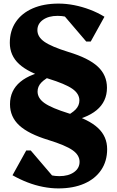

<svg xmlns="http://www.w3.org/2000/svg" viewBox="-20 -797 651 1068"><path d="M345.4 -117.6 331 -142.2Q380.8 -166.8 401.2 -188.6Q421.6 -210.4 421.6 -238.2Q421.6 -275.8 382.4 -303.1Q343.2 -330.4 248.6 -359.6Q137.4 -393.4 86 -440.9Q34.6 -488.4 34.6 -558.6Q34.6 -625.6 67.8 -674.7Q101 -723.8 161.9 -750.4Q222.8 -777 306 -777Q348.2 -777 392.3 -768.4Q436.4 -759.8 479.6 -743.5Q522.8 -727.2 561 -703.8L484.6 -565.8H459.8L314.6 -735.8H444.2L442.8 -638.4Q425.2 -670.8 386.9 -689.8Q348.6 -708.8 300.4 -708.8Q250.2 -708.8 219.1 -686.8Q188 -664.8 188 -629.2Q188 -591.8 227.2 -564.5Q266.4 -537.2 361 -507.8Q473 -474 524 -426.5Q575 -379 575 -308.8Q575 -155.6 345.4 -117.6ZM304.6 251Q263.4 251 219.2 242.4Q175 233.8 131.9 217Q88.8 200.2 49.6 177.8L126 39.8H150.8L296 209.8H166.4L167.8 112.4Q185.4 144.6 224.1 163.7Q262.8 182.8 310.2 182.8Q360.4 182.8 391.5 160.8Q422.6 138.8 422.6 103.2Q422.6 65.6 383.4 38.3Q344.2 11 249.6 -18.2Q138.4 -52 87 -99.6Q35.6 -147.2 35.6 -217.2Q35.6 -370.4 265.2 -408.4L279.6 -383.8Q230 -359.2 209.5 -337.4Q189 -315.6 189 -287.8Q189 -250.4 228.2 -223.1Q267.4 -195.8 362 -166.4Q474 -132.8 525 -85.2Q576 -37.6 576 32.6Q576 99.4 542.8 148.6Q509.6 197.8 448.7 224.4Q387.8 251 304.6 251Z"/></svg>

Font: Platypi Light
Style: Regular
Weight: 300
Designer: David Sargent
Foundry: Bolt Cutter Type
Version: Version 1.200